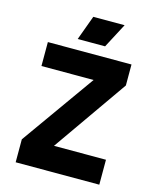

<svg xmlns="http://www.w3.org/2000/svg" viewBox="-136 -1038 922 1131"><g transform="rotate(15 325.0 -473.0)"><path d="M580 -733V-605L263 -152H580V0H70V-140L388 -587H70V-733ZM481 -946 402 -796H235L290 -946Z"/></g></svg>

Font: Kreadon
Style: Regular
Weight: 400
Designer: kohakuno
Foundry: StudioGnu
Version: Version 1.000;Glyphs 3.1.2 (3151)